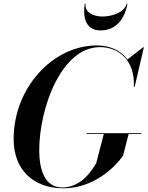

<svg xmlns="http://www.w3.org/2000/svg" viewBox="-20 -1005 796 1035"><path d="M441.5 -985H437C427 -924 434.5 -841 522 -841C619.5 -841 657 -924 667 -985H662.5C651 -936 580.5 -916 532 -916C483.5 -916 434.5 -939 441.5 -985ZM446.5 -287V-282.5H539.5L498.5 -125C478.5 -93 422.5 5.5 316 5.5C219.5 5.5 191.5 -93 191.5 -195C191.5 -419.5 309.5 -751 519 -751C621.5 -751 708.5 -678.5 701.5 -537.5H706L755.5 -750H751.5L667 -684.5C631 -734 571.5 -760 501.5 -760C266 -760 53.5 -533 53.5 -255C53.5 -87 163 10 321.5 10C484.5 10 598 -102 643 -165L673.5 -282.5H741.5V-287Z"/></svg>

Font: Bodoni* 36pt Medium
Style: Italic
Weight: 500
Italic angle: -13°
Version: Version 2.3